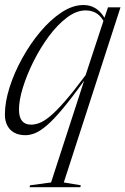

<svg xmlns="http://www.w3.org/2000/svg" viewBox="-21 -542 512 784"><path d="M187.5 203 322.5 -212.5Q270.5 -140 233.2 -95.8Q196 -51.5 169 -28.8Q142 -6 121.5 2Q101 10 83.5 10Q42.5 10 20.8 -12.8Q-1 -35.5 -1 -74.5Q-1 -125 18 -185Q37 -245 69.8 -304.2Q102.5 -363.5 144 -412.8Q185.5 -462 230.8 -491.8Q276 -521.5 320 -521.5Q374 -521.5 405.5 -469.5L420 -512H471L239.5 203L309 214.5L307 222.5H99.5L102 214.5ZM56.5 -94.5Q56.5 -33 106 -33Q122 -33 140.5 -40Q159 -47 183.8 -67.5Q208.5 -88 243.8 -128.2Q279 -168.5 328.5 -235L401.5 -457Q386.5 -481.5 368.2 -490.5Q350 -499.5 329 -499.5Q291 -499.5 252.2 -470.2Q213.5 -441 178.5 -393.8Q143.5 -346.5 116 -291.5Q88.5 -236.5 72.5 -184.5Q56.5 -132.5 56.5 -94.5Z"/></svg>

Font: Newsreader Display Light
Style: Italic
Weight: 300
Italic angle: -17°
Designer: Hugues Gentile
Foundry: Production Type
Version: Version 1.001